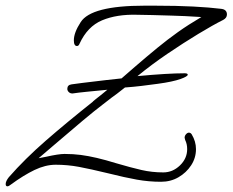

<svg xmlns="http://www.w3.org/2000/svg" viewBox="-22 -580 819 676"><path d="M4 76Q-2 76 -2 68Q-2 58 9 44Q66 -21 139.5 -85Q213 -149 305 -222Q302 -221 339 -250L356 -264Q315 -260 284.5 -257Q254 -254 234 -251H232Q225 -251 220 -256Q215 -261 215 -267Q215 -281 230 -283Q237 -284 267.5 -288Q298 -292 351 -298L406 -304L452 -344Q496 -382 532 -411.5Q568 -441 604.5 -467Q641 -493 687 -520Q626 -524 583 -525Q540 -526 514 -527L460 -528Q389 -530 337.5 -508.5Q286 -487 258 -426Q255 -418 249 -418Q238 -418 238 -438Q238 -465 262 -502Q299 -560 486 -560H524Q600 -560 658 -557Q716 -554 756 -549Q777 -547 777 -529Q777 -517 764 -510Q728 -492 676 -460.5Q624 -429 568 -391Q512 -353 462 -312Q515 -317 557 -319.5Q599 -322 628 -322Q639 -322 639 -317Q639 -311 614 -302Q586 -292 534 -285Q505 -281 476 -277.5Q447 -274 418 -272Q402 -259 390.5 -250.5Q379 -242 372 -237L341 -213Q312 -191 269 -155Q226 -119 169 -70L114 -23Q118 -24 124.5 -25Q131 -26 140 -28Q162 -33 178.5 -35.5Q195 -38 205 -38Q236 -38 262.5 -34.5Q289 -31 319 -24Q349 -17 388 -5Q439 10 476 18.5Q513 27 553 27Q586 27 611.5 2.5Q637 -22 637 -55Q637 -73 630 -87L628 -95Q628 -102 633 -107.5Q638 -113 643 -113Q649 -113 653 -107Q668 -82 668 -55Q668 -24 651 2Q634 28 606.5 44Q579 60 545 60Q502 60 460 52.5Q418 45 358 30Q296 15 256 7.5Q216 0 174 0Q138 0 99.5 18.5Q61 37 16 70Q9 76 4 76Z"/></svg>

Font: Allison
Style: Regular
Weight: 400
Designer: Robert E. Leuschke
Foundry: Robert E. Leuschke
Version: Version 1.010; ttfautohint (v1.8.3)